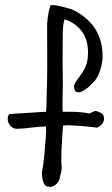

<svg xmlns="http://www.w3.org/2000/svg" viewBox="-20 -704 437 752"><path d="M178.2 -683.6Q192.9 -685.1 206.1 -681.6Q210.9 -680.7 223.4 -677.7Q235.8 -674.8 242.4 -673.1Q249 -671.4 258.8 -668Q268.6 -664.6 275.9 -660.2Q381.8 -602.1 381.8 -483.4Q381.8 -472.2 380.9 -466.8Q372.1 -407.7 345.7 -381.3Q334 -369.6 327.9 -364Q321.8 -358.4 309.6 -350.6Q297.4 -342.8 287.6 -342.3H287.1Q278.8 -342.3 274.4 -348.6Q270 -355 270 -363.3Q270 -368.7 271.5 -373Q273.9 -378.9 277.3 -384.5Q280.8 -390.1 287.1 -398.2Q293.5 -406.2 294.9 -408.7Q312.5 -433.1 318.6 -452.6Q324.7 -472.2 324.7 -499Q324.7 -553.7 294.9 -588.4Q269 -617.2 232.9 -628.4Q225.6 -607.4 225.6 -564.5V-548.8Q225.6 -533.2 225.3 -502Q225.1 -470.7 225.1 -455.1Q225.1 -431.6 226.1 -384.8V-372.6Q226.1 -359.9 225.3 -334.5Q224.6 -309.1 224.6 -296.9Q224.6 -276.4 225.6 -266.1H251.5H264.6Q302.7 -265.1 325.7 -260.3Q326.2 -260.3 327.1 -259.8H328.1Q333 -259.8 341.3 -264.6Q349.6 -269.5 354 -269.5Q356.9 -269.5 359.9 -268.1Q374.5 -263.7 380.9 -257.8Q387.2 -252 387.2 -239.3V-236.8Q386.7 -226.1 378.9 -217.3Q371.1 -208.5 360.8 -204.1Q311.5 -210 285.6 -211.4Q258.3 -213.4 250 -213.4Q239.7 -213.4 226.6 -211.9Q220.2 -124.5 220.2 -79.1Q220.2 -59.6 221.7 -49.3V-45.4Q221.7 -37.6 218 -24.2Q214.4 -10.7 213.9 -5.4Q210 8.3 199.5 18.1Q189 27.8 175.8 27.8Q170.4 27.8 167.5 26.9Q152.8 25.4 147.5 2Q144 -18.6 144 -25.4Q144 -30.8 144.5 -33.7Q150.4 -57.1 154.3 -104.5Q160.6 -175.8 160.6 -190.9Q160.6 -202.6 160.2 -208.5H155.3Q137.7 -208.5 102.1 -204.1Q66.4 -199.7 48.8 -199.7H43.9Q32.7 -200.2 24.2 -208Q15.6 -215.8 11.7 -226.6Q9.8 -233.4 10.3 -242.7Q10.7 -252 16.6 -256.8Q30.3 -258.8 118.7 -263.7Q127.9 -265.1 160.6 -266.1Q162.6 -286.6 162.6 -327.1Q165 -376.5 165 -445.8Q165 -467.3 164.8 -509.5Q164.6 -551.8 164.6 -572.8V-611.8Q168 -657.2 178.2 -683.6Z"/></svg>

Font: Avessa
Style: Medium
Weight: 500
Designer: Arman Khorramak
Foundry: Arman Khorramak
Version: Version 1.000; ttfautohint (v1.8.1)